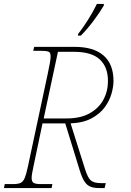

<svg xmlns="http://www.w3.org/2000/svg" viewBox="-33 -951 662 971"><path d="M-13 0 -9 -20H33Q58 -20 71 -26Q84 -32 92 -51Q100 -70 108 -108L208 -576Q215 -608 219 -631Q223 -654 223 -665Q223 -684 214 -689Q205 -694 170 -694H135L140 -714H345Q440 -714 490.5 -670.5Q541 -627 541 -541Q541 -513 531 -477.5Q521 -442 497 -409Q473 -376 431 -353Q389 -330 324 -327L397 -96Q411 -51 427 -38Q443 -25 476 -25H502L496 0H468Q443 0 425.5 -6.5Q408 -13 395 -32Q382 -51 370 -90L297 -327H182L136 -108Q132 -89 129.5 -75Q127 -61 127 -51Q127 -32 137.5 -26Q148 -20 173 -20H232L228 0ZM304 -352Q374 -352 420.5 -378Q467 -404 490 -447Q513 -490 513 -541Q513 -612 471.5 -650.5Q430 -689 341 -689H260L188 -352ZM361 -771 362 -779Q387 -811 412 -850.5Q437 -890 457 -931H492V-923Q473 -890 440.5 -846.5Q408 -803 376 -771Z"/></svg>

Font: Noto Serif Thin
Style: Italic
Weight: 100
Italic angle: -12°
Designer: Monotype Design Team
Foundry: Monotype Imaging Inc.
Version: Version 2.014; ttfautohint (v1.8.4.7-5d5b)